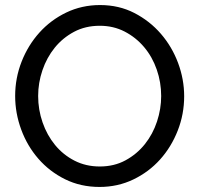

<svg xmlns="http://www.w3.org/2000/svg" viewBox="-20 -735 788 760"><path d="M374 5Q299 5 237.5 -25.5Q176 -56 132 -106.5Q88 -157 64 -222Q40 -287 40 -355Q40 -426 65.5 -491Q91 -556 136 -606Q181 -656 242.5 -685.5Q304 -715 376 -715Q451 -715 512 -683.5Q573 -652 617 -601Q661 -550 685 -485.5Q709 -421 709 -354Q709 -283 683.5 -218Q658 -153 613.5 -103.5Q569 -54 507.5 -24.5Q446 5 374 5ZM131 -355Q131 -301 148.5 -250.5Q166 -200 198 -161Q230 -122 275 -99Q320 -76 375 -76Q432 -76 477 -100.5Q522 -125 553.5 -164.5Q585 -204 601.5 -254Q618 -304 618 -355Q618 -409 600.5 -459.5Q583 -510 550.5 -548.5Q518 -587 473.5 -610Q429 -633 375 -633Q318 -633 273 -609Q228 -585 196.5 -546Q165 -507 148 -457Q131 -407 131 -355Z"/></svg>

Font: IngvarSans
Style: Regular
Weight: 500
Version: Version 3.000